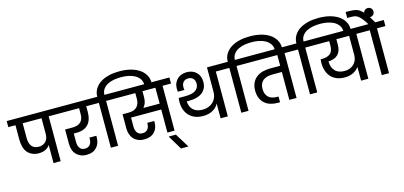

<svg xmlns="http://www.w3.org/2000/svg" viewBox="-120 -1718 5673 2696"><g transform="rotate(-15 2717.0 -370.5)"><path d="M323.2 -274.9Q355 -274.9 381.8 -287.1Q405.8 -296.9 423.8 -317.9Q442.4 -339.8 450.2 -363.8Q459 -389.6 459 -418.9V-651.9H185.1V-437Q185.1 -361.8 217.8 -318.8Q251.5 -274.9 323.2 -274.9ZM-23.9 -651.9V-740.2H685.1V-651.9H563V0H459V-262.2Q433.6 -226.1 395 -207Q355 -186 296.9 -186Q240.7 -186 202.1 -205.1Q159.7 -224.6 133.8 -255.9Q107.9 -287.6 94.2 -335Q80.1 -384.8 80.1 -437V-651.9Z M1218.8 -651.9H1108.9V-568.8Q1108.9 -512.7 1095.7 -469.2Q1082 -423.3 1054.7 -393.1Q1024.9 -360.4 983.9 -344.2Q939.9 -327.1 878.4 -327.1H840.8V-202.1Q840.8 -147.9 864.7 -115.2Q888.7 -81.1 939.5 -81.1Q986.8 -81.1 1011.7 -111.8Q1037.6 -142.1 1037.6 -192.9V-214.8H1138.7V-195.8Q1138.7 -102.1 1086.4 -46.9Q1033.7 8.8 941.4 8.8Q886.2 8.8 852.5 -7.8Q814.5 -24.4 788.6 -53.2Q761.2 -83.5 750.5 -121.1Q737.8 -158.7 737.8 -207V-413.1H841.8Q926.8 -413.1 965.8 -452.1Q1004.9 -491.2 1004.9 -568.8V-651.9H636.7V-740.2H1218.8Z M1292.5 -651.9H1170.4V-740.2H1292.5Q1293.9 -807.1 1326.2 -857.9Q1358.4 -908.7 1411.1 -940.9Q1461.9 -972.7 1535.2 -990.2Q1600.6 -1005.9 1686.5 -1005.9Q1766.6 -1005.9 1839.4 -988.8Q1913.1 -969.7 1964.4 -937Q2017.1 -903.3 2049.3 -851.1Q2080.6 -800.3 2080.6 -732.9V-715.8H1975.1V-731Q1975.1 -782.7 1949.2 -818.8Q1923.8 -854.5 1882.3 -877.9Q1842.8 -899.4 1789.6 -910.2Q1739.3 -919.9 1686.5 -919.9Q1640.1 -919.9 1585.4 -912.1Q1535.2 -903.3 1493.2 -882.8Q1450.7 -861.3 1425.3 -827.1Q1397.9 -792.5 1396.5 -740.2H1519.5V-651.9H1397.5V0H1292.5Z M1926.3 -567.9Q1926.3 -521.5 1914.1 -483.9Q1900.9 -448.7 1877.9 -420.9H2114.3V-651.9H1926.3ZM1471.2 -651.9V-740.2H2341.3V-651.9H2218.3V0H2114.3V-335H1675.3V-203.1Q1675.3 -148.4 1700.2 -115.2Q1724.1 -81.1 1775.9 -81.1Q1825.2 -81.1 1850.1 -111.8Q1876 -142.1 1876 -192.9V-205.1H1977.1Q1978 -202.1 1978 -194.8V-188Q1978 -97.7 1925.3 -44.9Q1873 8.8 1778.3 8.8Q1723.1 8.8 1688 -7.8Q1649.9 -24.4 1624 -53.2Q1598.1 -82 1585 -122.1Q1572.3 -159.7 1572.3 -208V-411.1H1659.2Q1744.6 -411.1 1783.2 -454.1Q1822.3 -496.1 1822.3 -567.9V-651.9Z M2349.1 265.1H2240.7L2116.7 59.1H2221.7Z M2887.7 -216.8Q2876.5 -192.4 2858.9 -171.9Q2839.4 -149.4 2811 -132.8Q2783.7 -115.2 2746.1 -105Q2707 -94.2 2664.1 -94.2Q2598.1 -94.2 2549.8 -112.8Q2498 -132.8 2462.9 -168Q2427.7 -203.1 2407.7 -254.9Q2388.7 -304.2 2388.7 -370.1Q2388.7 -384.3 2390.1 -398.9L2393.1 -428.2H2487.8Q2525.9 -428.2 2562 -434.1Q2594.7 -438 2626 -454.1Q2653.3 -467.8 2670.9 -495.1Q2688 -521 2688 -561Q2688 -602.5 2664.1 -630.9Q2638.7 -659.2 2593.8 -659.2Q2547.9 -659.2 2522 -631.8Q2496.1 -604.5 2496.1 -557.1Q2496.1 -531.2 2500 -516.1H2404.8L2401.9 -539.1Q2400.9 -545.9 2400.9 -560.1Q2400.9 -604.5 2416 -640.1Q2430.2 -673.3 2457 -700.2Q2481 -722.7 2519 -736.8Q2554.7 -749 2594.7 -749Q2635.3 -749 2673.8 -734.9Q2708 -721.7 2733.9 -695.8Q2760.3 -669.4 2772.9 -636.2Q2786.1 -600.6 2786.1 -558.1Q2786.1 -505.9 2768.1 -469.2Q2747.1 -428.2 2715.8 -403.8Q2681.6 -378.4 2633.8 -365.2Q2585.4 -352.1 2526.9 -352.1H2489.7Q2491.2 -316.9 2502.9 -285.2Q2514.2 -254.9 2538.1 -231Q2561 -208 2595.7 -194.8Q2628.9 -182.1 2678.7 -182.1Q2721.2 -182.1 2759.8 -195.8Q2797.4 -209 2826.7 -236.8Q2855 -262.2 2872.1 -301.8Q2887.7 -336.4 2887.7 -390.1V-740.2H3114.7V-651.9H2992.7V0H2887.7Z M3189 -651.9H3066.9V-740.2H3189Q3190.4 -807.1 3222.7 -857.9Q3254.9 -908.7 3307.6 -940.9Q3358.4 -972.7 3431.6 -990.2Q3497.1 -1005.9 3583 -1005.9Q3663.1 -1005.9 3735.8 -988.8Q3809.6 -969.7 3860.8 -937Q3913.6 -903.3 3945.8 -851.1Q3977.1 -800.3 3977.1 -732.9V-715.8H3871.6V-731Q3871.6 -782.7 3845.7 -818.8Q3820.3 -854.5 3778.8 -877.9Q3739.3 -899.4 3686 -910.2Q3635.7 -919.9 3583 -919.9Q3536.6 -919.9 3481.9 -912.1Q3431.6 -903.3 3389.6 -882.8Q3347.2 -861.3 3321.8 -827.1Q3294.4 -792.5 3293 -740.2H3416V-651.9H3293.9V0H3189Z M4113.8 -651.9H3991.7V0H3886.7V-405.8H3746.6Q3662.1 -405.8 3612.8 -367.2Q3562.5 -326.7 3562.5 -246.1Q3562.5 -171.4 3604.5 -127.9Q3646 -85 3731.4 -85H3752.4V-2H3716.8Q3660.6 -2 3612.8 -17.1Q3564.9 -31.7 3530.8 -63Q3496.1 -92.8 3476.6 -139.2Q3456.5 -186 3456.5 -248Q3456.5 -315.4 3478.5 -359.9Q3500.5 -407.7 3538.6 -437Q3576.7 -467.3 3628.4 -481.9Q3685.1 -496.1 3741.7 -496.1H3886.7V-651.9H3367.7V-740.2H4113.8Z M4187.5 -651.9H4065.4V-740.2H4187.5Q4189 -807.1 4221.2 -857.9Q4253.4 -908.7 4306.2 -940.9Q4356.9 -972.7 4430.2 -990.2Q4495.6 -1005.9 4581.5 -1005.9Q4661.6 -1005.9 4734.4 -988.8Q4808.1 -969.7 4859.4 -937Q4912.1 -903.3 4944.3 -851.1Q4975.6 -800.3 4975.6 -732.9V-715.8H4870.1V-731Q4870.1 -782.7 4844.2 -818.8Q4818.8 -854.5 4777.3 -877.9Q4737.8 -899.4 4684.6 -910.2Q4634.3 -919.9 4581.5 -919.9Q4535.2 -919.9 4480.5 -912.1Q4430.2 -903.3 4388.2 -882.8Q4345.7 -861.3 4320.3 -827.1Q4293 -792.5 4291.5 -740.2H4414.6V-651.9H4292.5V0H4187.5Z M4743.2 -190.9Q4783.7 -190.9 4818.4 -204.1Q4850.6 -216.3 4877 -241.2Q4903.3 -266.1 4916 -297.9Q4930.2 -333 4930.2 -371.1V-651.9H4745.1V-571.8Q4745.1 -389.2 4558.1 -378.9V-375Q4558.1 -290.5 4606 -241.2Q4652.3 -190.9 4743.2 -190.9ZM4366.2 -651.9V-740.2H5157.2V-651.9H5035.2V0H4930.2V-200.2Q4900.9 -157.7 4849.1 -130.9Q4797.9 -103 4721.2 -103Q4658.2 -103 4607.9 -123Q4558.6 -142.6 4523.9 -180.2Q4489.7 -217.3 4473.1 -269Q4455.1 -321.3 4455.1 -384.8Q4455.1 -410.2 4458 -436H4471.2Q4555.2 -436 4599.1 -471.2Q4641.1 -505.9 4641.1 -589.8V-651.9Z M5108.9 -651.9V-740.2H5233.9Q5200.2 -794.9 5173.8 -827.1Q5147.5 -859.9 5124 -876Q5102.1 -892.1 5074.7 -897Q5051.8 -900.9 5014.6 -900.9H4969.7V-986.8H5012.7Q5068.4 -986.8 5103 -980Q5144.5 -972.2 5176.8 -948.2Q5214.4 -920.4 5249 -874Q5286.1 -822.3 5334 -740.2H5458V-651.9H5335.9V0H5231V-651.9Z M5283.7 -829.1Q5254.4 -829.1 5235.4 -848.1Q5216.8 -866.7 5216.8 -895Q5216.8 -923.3 5235.4 -941.9Q5254.4 -960.9 5283.7 -960.9Q5311.5 -960.9 5330.6 -941.9Q5349.6 -922.9 5349.6 -895Q5349.6 -867.2 5330.6 -848.1Q5311.5 -829.1 5283.7 -829.1Z"/></g></svg>

Font: PoppinsZ Medium
Style: Regular
Weight: 500
Designer: Ninad Kale (Devanagari), Jonny Pinhorn (Latin)
Foundry: Indian Type Foundry
Version: Version 3.002;FEAKit 1.0